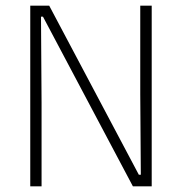

<svg xmlns="http://www.w3.org/2000/svg" viewBox="-20 -659 643 679"><path d="M87 -639H154L471 -41H478L476 -326.5V-639H516.5V0H450L132 -600H125L127 -296V0H87Z"/></svg>

Font: Anek Malayalam Medium ExtraLight
Style: Regular
Weight: 250
Version: Version 1.003